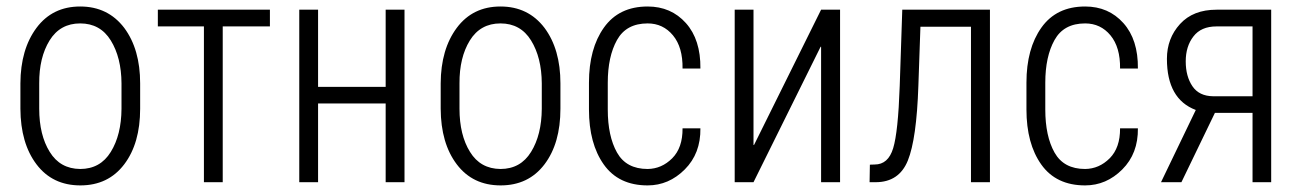

<svg xmlns="http://www.w3.org/2000/svg" viewBox="-20 -558 3982 588"><path d="M100.1 -225.1Q100.1 -144.5 132.3 -92.8Q164.1 -41 225.6 -40.5Q287.1 -40.5 319.3 -92.8Q351.6 -145 352.1 -225.1V-302.7Q351.6 -381.8 319.3 -434.1Q287.1 -486.3 225.6 -486.3Q164.1 -486.3 131.8 -434.1Q99.6 -381.8 100.1 -302.7ZM42.5 -302.7Q43 -407.2 91.8 -472.7Q140.6 -538.1 225.6 -538.1Q310.5 -538.1 360.4 -472.7Q409.2 -407.2 409.2 -302.7V-225.1Q409.2 -119.1 360.4 -54.7Q311.5 9.8 226.1 9.8Q140.6 9.8 91.8 -54.7Q43 -119.1 42.5 -225.1Z M806.6 -477.1H662.1V0H604.5V-477.1H463.4V-528.3H806.6Z M1218.8 0H1161.1V-241.2H954.1V0H896.5V-528.3H954.1V-292H1161.1V-528.3H1218.8Z M1387.2 -225.1Q1387.2 -144.5 1419.4 -92.8Q1451.2 -41 1512.7 -40.5Q1574.2 -40.5 1606.4 -92.8Q1638.7 -145 1639.2 -225.1V-302.7Q1638.7 -381.8 1606.4 -434.1Q1574.2 -486.3 1512.7 -486.3Q1451.2 -486.3 1418.9 -434.1Q1386.7 -381.8 1387.2 -302.7ZM1329.6 -302.7Q1330.1 -407.2 1378.9 -472.7Q1427.7 -538.1 1512.7 -538.1Q1597.7 -538.1 1647.5 -472.7Q1696.3 -407.2 1696.3 -302.7V-225.1Q1696.3 -119.1 1647.5 -54.7Q1598.6 9.8 1513.2 9.8Q1427.7 9.8 1378.9 -54.7Q1330.1 -119.1 1329.6 -225.1Z M1963.4 -40.5Q2006.3 -41 2038.6 -73.2Q2070.8 -105.5 2070.3 -165H2125Q2126 -87.9 2077.1 -39.1Q2028.3 9.8 1963.4 9.8Q1874.5 9.8 1829.1 -54.2Q1783.7 -118.2 1783.7 -222.7V-304.7Q1783.7 -409.2 1829.6 -473.6Q1875.5 -538.1 1963.4 -538.1Q2035.2 -538.1 2080.6 -487.3Q2126 -436.5 2125 -348.1H2070.3Q2071.3 -413.1 2041 -449.7Q2010.7 -486.3 1963.4 -486.3Q1897.9 -486.3 1869.6 -435.5Q1841.3 -384.8 1841.3 -304.7V-222.7Q1841.3 -141.1 1869.6 -90.8Q1897.9 -40.5 1963.4 -40.5Z M2552.7 -528.3V0H2494.6V-414.6L2493.2 -415L2287.6 0H2230V-528.3H2287.6V-114.3L2289.1 -113.8L2494.6 -528.3Z M3011.7 -528.3V0H2953.6V-476.1H2798.8L2792.5 -294.9Q2787.1 -132.8 2760.3 -66.4Q2733.4 0 2661.6 0H2643.1L2644 -53.7L2658.7 -54.2Q2700.2 -54.2 2715.3 -104Q2730.5 -153.8 2735.4 -294.9L2743.2 -528.3Z M3303.2 -40.5Q3346.2 -41 3378.4 -73.2Q3410.6 -105.5 3410.2 -165H3464.8Q3465.8 -87.9 3417 -39.1Q3368.2 9.8 3303.2 9.8Q3214.4 9.8 3168.9 -54.2Q3123.5 -118.2 3123.5 -222.7V-304.7Q3123.5 -409.2 3169.4 -473.6Q3215.3 -538.1 3303.2 -538.1Q3375 -538.1 3420.4 -487.3Q3465.8 -436.5 3464.8 -348.1H3410.2Q3411.1 -413.1 3380.9 -449.7Q3350.6 -486.3 3303.2 -486.3Q3237.8 -486.3 3209.5 -435.5Q3181.2 -384.8 3181.2 -304.7V-222.7Q3181.2 -141.1 3209.5 -90.8Q3237.8 -40.5 3303.2 -40.5Z M3695.3 -263.2H3815.9V-477.1H3705.6Q3658.2 -477.1 3634.8 -446.3Q3611.3 -416 3611.3 -370.1Q3611.3 -324.2 3631.8 -293.9Q3652.3 -263.7 3695.3 -263.2ZM3642.1 -221.2Q3553.7 -254.4 3553.7 -377.9Q3553.7 -440.4 3593.8 -484.4Q3633.8 -528.3 3705.6 -528.3H3873V0H3815.9V-212.4H3700.7L3598.1 0H3535.6Z"/></svg>

Font: RobotoCondensed-Light
Style: Light
Weight: 300
Designer: Google
Version: Version 1.200311; 2013